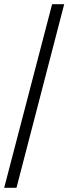

<svg xmlns="http://www.w3.org/2000/svg" viewBox="-20 -780 328 921"><path d="M0 121 230 -760H288L59 121Z"/></svg>

Font: Noto Serif Hebrew
Style: Regular
Weight: 400
Designer: Monotype Design Team
Foundry: Monotype Imaging Inc.
Version: Version 2.003